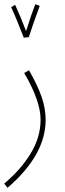

<svg xmlns="http://www.w3.org/2000/svg" viewBox="-32 -663 311 913"><path d="M-12 210Q66 145 113.5 67.5Q161 -10 161 -94Q161 -183 83 -316L106 -329Q148 -255 166.5 -200.5Q185 -146 185 -93Q185 74 4 230ZM157 -635Q121 -538 105 -486L81 -484Q47 -573 21 -629L40 -640Q68 -579 92 -515Q118 -598 136 -643Z"/></svg>

Font: Noto Sans Arabic CondThin
Style: Regular
Weight: 250
Width: 3
Designer: Nadine Chahine
Foundry: Monotype Imaging Inc.
Version: Version 1.001